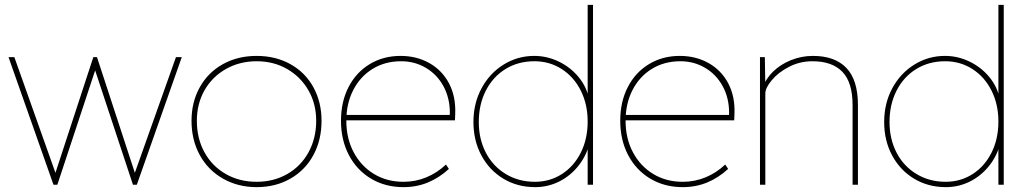

<svg xmlns="http://www.w3.org/2000/svg" viewBox="-20 -760 4222 790"><path d="M15 -525H39L217 -24H200L364 -525H379L543 -24H526L704 -525H728L543 0H527L364 -493H379L216 0H200Z M768 -263Q768 -340 802 -401Q836 -462 897 -496Q958 -530 1036 -530Q1114 -530 1175 -496Q1236 -462 1269.5 -401Q1303 -340 1303 -263Q1303 -184 1269.5 -122Q1236 -60 1175 -25Q1114 10 1036 10Q959 10 897.5 -25Q836 -60 802 -122Q768 -184 768 -263ZM1281 -263Q1281 -333 1249 -388.5Q1217 -444 1161.5 -476Q1106 -508 1036 -508Q966 -508 909.5 -476Q853 -444 821.5 -388.5Q790 -333 790 -263Q790 -190 821.5 -133Q853 -76 909 -44Q965 -12 1036 -12Q1106 -12 1162 -44Q1218 -76 1249.5 -133.5Q1281 -191 1281 -263Z M1383 -263Q1383 -341 1414 -401.5Q1445 -462 1501 -496Q1557 -530 1628 -530Q1694 -530 1746.5 -500.5Q1799 -471 1827.5 -417Q1856 -363 1853 -291L1852 -265H1395V-287H1841L1829 -270L1831 -295Q1831 -357 1804.5 -405.5Q1778 -454 1732 -481Q1686 -508 1631 -508Q1564 -508 1513 -476.5Q1462 -445 1433.5 -389.5Q1405 -334 1405 -263Q1405 -190 1435.5 -133Q1466 -76 1519 -44Q1572 -12 1640 -12Q1690 -12 1734.5 -30.5Q1779 -49 1815 -83L1827 -65Q1788 -29 1741.5 -9.5Q1695 10 1640 10Q1565 10 1506.5 -25Q1448 -60 1415.5 -122Q1383 -184 1383 -263Z M1928 -258Q1928 -335 1961.5 -397Q1995 -459 2052.5 -494.5Q2110 -530 2178 -530Q2231 -530 2279.5 -506.5Q2328 -483 2361.5 -442Q2395 -401 2404 -350L2398 -353V-740H2420V0H2398V-172L2407 -175Q2394 -121 2361 -79Q2328 -37 2281.5 -13.5Q2235 10 2182 10Q2109 10 2051.5 -24.5Q1994 -59 1961 -120Q1928 -181 1928 -258ZM2398 -260Q2398 -331 2369.5 -387.5Q2341 -444 2291 -476Q2241 -508 2179 -508Q2112 -508 2060 -476Q2008 -444 1979 -387Q1950 -330 1950 -258Q1950 -188 1979 -132Q2008 -76 2061 -44Q2114 -12 2181 -12Q2242 -12 2291.5 -43.5Q2341 -75 2369.5 -131.5Q2398 -188 2398 -260Z M2532 -263Q2532 -341 2563 -401.5Q2594 -462 2650 -496Q2706 -530 2777 -530Q2843 -530 2895.5 -500.5Q2948 -471 2976.5 -417Q3005 -363 3002 -291L3001 -265H2544V-287H2990L2978 -270L2980 -295Q2980 -357 2953.5 -405.5Q2927 -454 2881 -481Q2835 -508 2780 -508Q2713 -508 2662 -476.5Q2611 -445 2582.5 -389.5Q2554 -334 2554 -263Q2554 -190 2584.5 -133Q2615 -76 2668 -44Q2721 -12 2789 -12Q2839 -12 2883.5 -30.5Q2928 -49 2964 -83L2976 -65Q2937 -29 2890.5 -9.5Q2844 10 2789 10Q2714 10 2655.5 -25Q2597 -60 2564.5 -122Q2532 -184 2532 -263Z M3107 -525H3127L3129 -404L3120 -401Q3130 -435 3160.5 -465Q3191 -495 3234.5 -512.5Q3278 -530 3325 -530Q3415 -530 3462.5 -480.5Q3510 -431 3510 -328V0H3488V-328Q3488 -421 3446 -464.5Q3404 -508 3323 -508Q3271 -508 3226.5 -485Q3182 -462 3155.5 -430Q3129 -398 3129 -376V0H3118H3107Z M3618 -258Q3618 -335 3651.5 -397Q3685 -459 3742.5 -494.5Q3800 -530 3868 -530Q3921 -530 3969.5 -506.5Q4018 -483 4051.5 -442Q4085 -401 4094 -350L4088 -353V-740H4110V0H4088V-172L4097 -175Q4084 -121 4051 -79Q4018 -37 3971.5 -13.5Q3925 10 3872 10Q3799 10 3741.5 -24.5Q3684 -59 3651 -120Q3618 -181 3618 -258ZM4088 -260Q4088 -331 4059.5 -387.5Q4031 -444 3981 -476Q3931 -508 3869 -508Q3802 -508 3750 -476Q3698 -444 3669 -387Q3640 -330 3640 -258Q3640 -188 3669 -132Q3698 -76 3751 -44Q3804 -12 3871 -12Q3932 -12 3981.5 -43.5Q4031 -75 4059.5 -131.5Q4088 -188 4088 -260Z"/></svg>

Font: Easer Grotesk Variable
Style: Regular
Weight: 400
Designer: Boardeaser, Bonnie Shaver-Troup, Thomas Jockin
Foundry: Lexend
Version: Version 1.001;Glyphs 3.1.2 (3151)